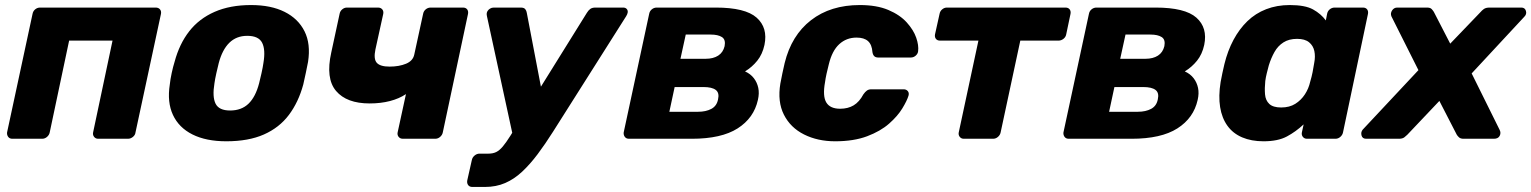

<svg xmlns="http://www.w3.org/2000/svg" viewBox="-20 -550 6069 761"><path d="M29 0Q18 0 12.5 -7.5Q7 -15 8 -25L109 -495Q111 -506 119.5 -513Q128 -520 139 -520H597Q608 -520 614 -513Q620 -506 618 -495L517 -25Q516 -15 507 -7.5Q498 0 487 0H369Q359 0 353 -7.5Q347 -15 349 -25L426 -389H254L177 -25Q175 -15 166.5 -7.5Q158 0 147 0Z M877 10Q797 10 743 -17Q689 -44 665.5 -94.5Q642 -145 653 -215Q655 -235 660.5 -260.5Q666 -286 672 -305Q691 -376 730 -426Q769 -476 830.5 -503Q892 -530 975 -530Q1054 -530 1108 -503Q1162 -476 1187 -426Q1212 -376 1201 -305Q1197 -286 1192 -260.5Q1187 -235 1182 -215Q1163 -145 1125 -94.5Q1087 -44 1026 -17Q965 10 877 10ZM892 -112Q937 -112 965 -139Q993 -166 1007 -220Q1011 -235 1016.5 -260Q1022 -285 1024 -300Q1033 -353 1019 -380.5Q1005 -408 960 -408Q917 -408 889 -380.5Q861 -353 847 -300Q843 -285 837.5 -260Q832 -235 830 -220Q821 -166 834.5 -139Q848 -112 892 -112Z M1577 0Q1566 0 1560 -7.5Q1554 -15 1556 -25L1589 -177Q1562 -159 1525.5 -149.5Q1489 -140 1445 -140Q1354 -140 1312 -189.5Q1270 -239 1293 -342L1326 -495Q1328 -506 1336.5 -513Q1345 -520 1355 -520H1478Q1489 -520 1495 -513Q1501 -506 1499 -495L1468 -354Q1460 -316 1473.5 -301Q1487 -286 1524 -286Q1562 -286 1589.5 -297.5Q1617 -309 1622 -334L1657 -495Q1659 -506 1667.5 -513Q1676 -520 1687 -520H1815Q1826 -520 1831.5 -513Q1837 -506 1835 -495L1735 -25Q1733 -15 1724.5 -7.5Q1716 0 1705 0Z M1852 191Q1841 191 1835.5 183.5Q1830 176 1832 165L1850 85Q1852 74 1861 66.5Q1870 59 1880 59H1915Q1934 59 1947 52.5Q1960 46 1973 30.5Q1986 15 2003 -12L2306 -499Q2312 -509 2319.5 -514.5Q2327 -520 2340 -520H2450Q2459 -520 2464 -514.5Q2469 -509 2468 -501Q2467 -494 2462 -486L2172 -28Q2141 21 2111 61Q2081 101 2049.5 130.5Q2018 160 1982 175.5Q1946 191 1902 191ZM2013 -11 1910 -486Q1907 -499 1913 -507Q1916 -512 1922.5 -516Q1929 -520 1937 -520H2044Q2057 -520 2062 -513.5Q2067 -507 2068 -499L2138 -133Z M2473 0Q2462 0 2456.5 -7.5Q2451 -15 2452 -25L2553 -495Q2555 -506 2563.5 -513Q2572 -520 2583 -520H2817Q2934 -520 2979 -480Q3024 -440 3010 -372Q3002 -335 2981.5 -309.5Q2961 -284 2933 -267Q2955 -257 2968 -240Q2981 -223 2985.5 -201.5Q2990 -180 2984 -154Q2968 -82 2903.5 -41Q2839 0 2722 0ZM2633 -107H2747Q2778 -107 2799.5 -118.5Q2821 -130 2826 -156Q2832 -182 2817 -193.5Q2802 -205 2768 -205H2654ZM2677 -317H2777Q2807 -317 2826.5 -329.5Q2846 -342 2852 -367Q2857 -393 2841.5 -403Q2826 -413 2797 -413H2698Z M3290 10Q3221 10 3167 -17Q3113 -44 3087 -95.5Q3061 -147 3073 -219Q3076 -235 3081 -259.5Q3086 -284 3090 -300Q3117 -410 3194.5 -470Q3272 -530 3388 -530Q3455 -530 3501 -510.5Q3547 -491 3574 -461Q3601 -431 3611.5 -400.5Q3622 -370 3619 -347Q3618 -337 3609.5 -329.5Q3601 -322 3590 -322H3461Q3451 -322 3445.5 -327Q3440 -332 3438 -343Q3436 -373 3420.5 -387Q3405 -401 3375 -401Q3335 -401 3306.5 -375Q3278 -349 3265 -295Q3260 -276 3256 -257.5Q3252 -239 3250 -224Q3240 -169 3255 -144Q3270 -119 3310 -119Q3341 -119 3363.5 -132.5Q3386 -146 3402 -176Q3409 -186 3416 -191Q3423 -196 3433 -196H3562Q3572 -196 3578 -189Q3584 -182 3581 -171Q3575 -151 3556.5 -120.5Q3538 -90 3504 -60Q3470 -30 3417 -10Q3364 10 3290 10Z M3800 0Q3790 0 3784 -7.5Q3778 -15 3780 -25L3858 -389H3706Q3695 -389 3689.5 -396Q3684 -403 3686 -414L3704 -495Q3706 -506 3714.5 -513Q3723 -520 3733 -520H4203Q4214 -520 4219.5 -513Q4225 -506 4223 -495L4206 -414Q4204 -403 4195 -396Q4186 -389 4175 -389H4024L3946 -25Q3944 -15 3935.5 -7.5Q3927 0 3916 0Z M4216 0Q4205 0 4199.5 -7.5Q4194 -15 4195 -25L4296 -495Q4298 -506 4306.5 -513Q4315 -520 4326 -520H4560Q4677 -520 4722 -480Q4767 -440 4753 -372Q4745 -335 4724.5 -309.5Q4704 -284 4676 -267Q4698 -257 4711 -240Q4724 -223 4728.5 -201.5Q4733 -180 4727 -154Q4711 -82 4646.5 -41Q4582 0 4465 0ZM4376 -107H4490Q4521 -107 4542.5 -118.5Q4564 -130 4569 -156Q4575 -182 4560 -193.5Q4545 -205 4511 -205H4397ZM4420 -317H4520Q4550 -317 4569.5 -329.5Q4589 -342 4595 -367Q4600 -393 4584.5 -403Q4569 -413 4540 -413H4441Z M4988 10Q4940 10 4903.5 -5.5Q4867 -21 4845 -51.5Q4823 -82 4816 -125.5Q4809 -169 4818 -225Q4822 -245 4825 -260.5Q4828 -276 4833 -296Q4846 -349 4869 -392Q4892 -435 4924 -466Q4956 -497 4998.5 -513.5Q5041 -530 5092 -530Q5153 -530 5184.5 -512.5Q5216 -495 5235 -469L5240 -495Q5242 -506 5250.5 -513Q5259 -520 5270 -520H5382Q5393 -520 5398.5 -513Q5404 -506 5402 -495L5303 -25Q5301 -15 5292.5 -7.5Q5284 0 5273 0H5160Q5150 0 5144 -7.5Q5138 -15 5140 -25L5147 -57Q5116 -28 5080.5 -9Q5045 10 4988 10ZM5058 -124Q5091 -124 5114 -138.5Q5137 -153 5152 -176Q5167 -199 5173 -226Q5179 -246 5182.5 -264Q5186 -282 5189 -301Q5194 -326 5189.5 -347.5Q5185 -369 5168.5 -382.5Q5152 -396 5121 -396Q5089 -396 5067 -382Q5045 -368 5031.5 -344Q5018 -320 5009 -291Q5005 -276 5001 -260Q4997 -244 4995 -229Q4992 -200 4994 -176Q4996 -152 5011 -138Q5026 -124 5058 -124Z M5395 0Q5380 0 5376.5 -13Q5373 -26 5381 -36L5602 -272L5495 -485Q5490 -497 5497.5 -508.5Q5505 -520 5518 -520H5636Q5649 -520 5654.5 -514Q5660 -508 5663 -503L5728 -377L5849 -503Q5853 -508 5861 -514Q5869 -520 5884 -520H6010Q6024 -520 6028 -507Q6032 -494 6022 -484L5813 -259L5924 -35Q5930 -23 5924 -11.5Q5918 0 5901 0H5781Q5769 0 5763 -5.5Q5757 -11 5754 -16L5685 -150L5558 -16Q5554 -12 5546.5 -6Q5539 0 5525 0Z"/></svg>

Font: Rubik Light
Style: Bold Italic
Weight: 700
Italic angle: -12°
Version: Version 2.104